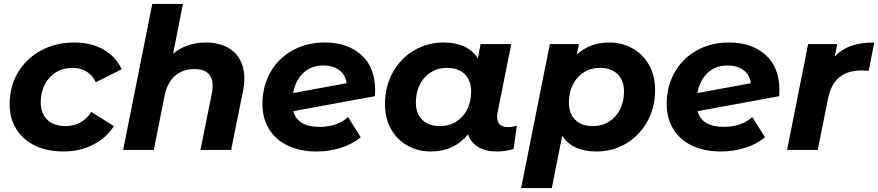

<svg xmlns="http://www.w3.org/2000/svg" viewBox="-20 -762 4464 976"><path d="M29 -233Q29 -322 71 -393Q113 -464 188 -505Q263 -546 357 -546Q443 -546 505.5 -510.5Q568 -475 599 -410L467 -344Q432 -417 347 -417Q301 -417 264.5 -394.5Q228 -372 207.5 -332Q187 -292 187 -241Q187 -186 220 -153.5Q253 -121 312 -121Q398 -121 444 -193L559 -121Q520 -60 452.5 -26Q385 8 303 8Q220 8 158 -22Q96 -52 62.5 -106.5Q29 -161 29 -233Z M1222 -362Q1222 -330 1215 -298L1155 0H999L1057 -288Q1061 -305 1061 -325Q1061 -367 1038 -389Q1015 -411 969 -411Q909 -411 869.5 -376.5Q830 -342 816 -273L762 0H606L754 -742H910L860 -489Q929 -546 1026 -546Q1116 -546 1169 -498Q1222 -450 1222 -362Z M1887 -303Q1887 -283 1886 -273L1471 -197Q1492 -117 1606 -117Q1648 -117 1685 -129.5Q1722 -142 1749 -167L1814 -64Q1769 -28 1711 -10Q1653 8 1589 8Q1506 8 1443.5 -21.5Q1381 -51 1347.5 -106Q1314 -161 1314 -233Q1314 -322 1354 -393.5Q1394 -465 1466.5 -505.5Q1539 -546 1631 -546Q1746 -546 1816.5 -483Q1887 -420 1887 -303ZM1470 -289 1742 -339Q1736 -382 1704.5 -405.5Q1673 -429 1624 -429Q1561 -429 1521.5 -391Q1482 -353 1470 -289Z M2607 -124 2591 -5Q2551 8 2506 8Q2448 8 2410.5 -15Q2373 -38 2359 -79Q2288 8 2169 8Q2106 8 2053 -21Q2000 -50 1968.5 -104.5Q1937 -159 1937 -233Q1937 -322 1976.5 -393.5Q2016 -465 2084 -505.5Q2152 -546 2234 -546Q2358 -546 2409 -465L2423 -538H2579L2509 -189Q2507 -181 2507 -167Q2507 -141 2521.5 -128.5Q2536 -116 2562 -116Q2589 -116 2607 -124ZM2375 -298Q2375 -353 2342.5 -385Q2310 -417 2252 -417Q2206 -417 2170 -394.5Q2134 -372 2114 -332Q2094 -292 2094 -240Q2094 -185 2126.5 -153Q2159 -121 2217 -121Q2263 -121 2299 -143.5Q2335 -166 2355 -206Q2375 -246 2375 -298Z M3310 -305Q3310 -216 3270.5 -144.5Q3231 -73 3163 -32.5Q3095 8 3012 8Q2889 8 2838 -72L2785 194H2629L2775 -538H2923L2912 -485Q2979 -546 3077 -546Q3140 -546 3193.5 -517Q3247 -488 3278.5 -433.5Q3310 -379 3310 -305ZM3152 -298Q3152 -353 3119.5 -385Q3087 -417 3029 -417Q2984 -417 2948 -394.5Q2912 -372 2892 -332Q2872 -292 2872 -240Q2872 -185 2904 -153Q2936 -121 2994 -121Q3040 -121 3076 -143.5Q3112 -166 3132 -206Q3152 -246 3152 -298Z M3942 -303Q3942 -283 3941 -273L3526 -197Q3547 -117 3661 -117Q3703 -117 3740 -129.5Q3777 -142 3804 -167L3869 -64Q3824 -28 3766 -10Q3708 8 3644 8Q3561 8 3498.5 -21.5Q3436 -51 3402.5 -106Q3369 -161 3369 -233Q3369 -322 3409 -393.5Q3449 -465 3521.5 -505.5Q3594 -546 3686 -546Q3801 -546 3871.5 -483Q3942 -420 3942 -303ZM3525 -289 3797 -339Q3791 -382 3759.5 -405.5Q3728 -429 3679 -429Q3616 -429 3576.5 -391Q3537 -353 3525 -289Z M4424 -546 4396 -402Q4368 -404 4360 -404Q4289 -404 4246.5 -369Q4204 -334 4189 -260L4137 0H3981L4088 -538H4236L4223 -474Q4258 -512 4307.5 -529Q4357 -546 4424 -546Z"/></svg>

Font: Montserrat Alternates
Style: Bold Italic
Weight: 700
Italic angle: -11.3°
Designer: Julieta Ulanovsky
Foundry: Julieta Ulanovsky
Version: Version 7.200